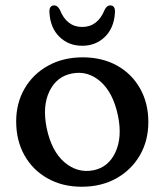

<svg xmlns="http://www.w3.org/2000/svg" viewBox="-20 -698 626 730"><path d="M294.5 -480Q368.5 -480 424.8 -448.8Q481 -417.5 512.5 -361.8Q544 -306 544 -234Q544 -163 511.8 -107.5Q479.5 -52 422.5 -20Q365.5 12 290.5 12Q217 12 160.8 -19.8Q104.5 -51.5 73 -107.5Q41.5 -163.5 41.5 -236.5Q41.5 -306 73.5 -361.2Q105.5 -416.5 162.8 -448.2Q220 -480 294.5 -480ZM334.5 -50.5Q392 -61.5 418.8 -119Q445.5 -176.5 428.5 -258.5Q410 -346 361.8 -388.2Q313.5 -430.5 253.5 -418.5Q195.5 -407.5 168 -351Q140.5 -294.5 157.5 -211Q176 -123 225.2 -81Q274.5 -39 334.5 -50.5ZM292.5 -595.5Q351.5 -595.5 378 -661Q386.5 -677.5 398.5 -677.5Q419 -677.5 417 -649.5Q413.5 -591.5 378.8 -557.8Q344 -524 292.5 -524Q241 -524 206.2 -557.8Q171.5 -591.5 168 -649.5Q166 -677.5 186.5 -677.5Q198.5 -677.5 207.5 -661Q233.5 -595.5 292.5 -595.5Z"/></svg>

Font: Fraunces 9pt S100
Style: Regular
Weight: 400
Version: Version 1.000; ttfautohint (v1.8.3)